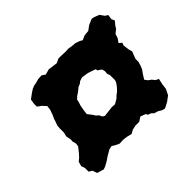

<svg xmlns="http://www.w3.org/2000/svg" viewBox="-107 -693 716 716"><g transform="rotate(-45 251.0 -335.0)"><path d="M224 -146 207 -148 188 -147 171 -155 160 -162 146 -159 125 -147 104 -133 89 -125 78 -121 51 -129 45 -147 32 -155V-175L27 -189L32 -207L44 -217L55 -229L71 -249L73 -262L69 -278L70 -286L66 -307L70 -323V-345L71 -359L77 -375L80 -385L87 -400L94 -420L96 -437L82 -452L67 -463V-478L70 -497L90 -512L104 -521L117 -526L125 -527L143 -532L162 -533L175 -524L197 -530L211 -528L234 -525L251 -533H262L291 -532L302 -533L320 -530L335 -529L353 -523L363 -517L381 -525L402 -527L420 -540L429 -544L443 -550L454 -548L474 -540L486 -523L497 -516L494 -497L500 -485L487 -469L481 -459L466 -447L461 -431L450 -415L461 -406L457 -395L460 -372L464 -357L458 -342L453 -328V-313L449 -299L443 -284L433 -270L421 -251L429 -240L441 -231L450 -220L462 -214L457 -191L454 -169L443 -147L423 -132L400 -120L388 -123L375 -131L359 -136L351 -144L338 -149L335 -156L314 -164L297 -153H277L259 -149L245 -141ZM222 -259 238 -261 264 -264 279 -263 298 -274 306 -282 319 -292 331 -305 340 -318 343 -327V-353L339 -364L340 -377L337 -389L322 -399L321 -406L308 -411L290 -417L263 -421L248 -416L241 -410L229 -405L214 -393L202 -385L192 -376L189 -363L185 -351L181 -329L179 -312L184 -305L192 -295L199 -284L208 -276L214 -264Z"/></g></svg>

Font: Winky Rough SemiBold
Style: Italic
Weight: 600
Italic angle: -8.97852°
Designer: Simon Atzbach
Foundry: typofactur
Version: Version 1.206; ttfautohint (v1.8.4.7-5d5b)